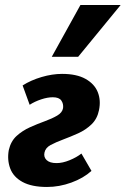

<svg xmlns="http://www.w3.org/2000/svg" viewBox="-20 -731 500 764"><path d="M167 13Q106 13 69.5 -7Q33 -27 20.5 -61Q8 -95 15 -134Q23 -169 46 -190Q69 -211 99 -224.5Q129 -238 158 -248.5Q187 -259 207.5 -271Q228 -283 231 -301Q233 -318 224 -331Q215 -344 190 -344Q169 -344 143.5 -335.5Q118 -327 98 -314L70 -391Q103 -412 145.5 -424.5Q188 -437 227 -437Q285 -437 320.5 -417Q356 -397 369 -364.5Q382 -332 374 -293Q367 -258 344 -236Q321 -214 291 -200.5Q261 -187 231.5 -176Q202 -165 181.5 -154Q161 -143 157 -124Q153 -106 165.5 -94Q178 -82 205 -82Q229 -82 257 -93.5Q285 -105 304 -120L344 -51Q312 -22 264 -4.5Q216 13 167 13ZM186 -505 300 -711H460L291 -505Z"/></svg>

Font: Ysabeau ExtraBold
Style: Italic
Weight: 800
Italic angle: -12°
Designer: Christian Thalmann (Catharsis Fonts)
Version: Version 2.002